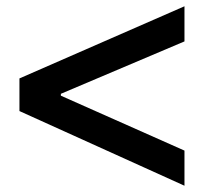

<svg xmlns="http://www.w3.org/2000/svg" viewBox="-20 -592 646 612"><path d="M42 -238V-342L568 -572V-460L174 -293V-287L568 -112V0Z"/></svg>

Font: Chakra Petch SemiBold
Style: Regular
Weight: 600
Designer: Katatrad Aksorn Co.,Ltd.
Foundry: Cadson Demak Co.,Ltd.
Version: Version 1.000; ttfautohint (v1.6)